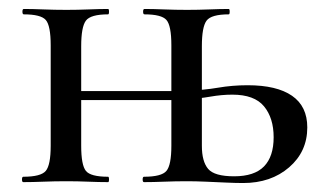

<svg xmlns="http://www.w3.org/2000/svg" viewBox="-20 -406 727 428"><path d="M522 2Q506 2 484 1Q462 0 439 -1Q416 -2 397 -2Q371 -2 346 -1Q321 0 301 0Q298 0 298 -6Q298 -12 301 -12Q340 -12 351 -25Q362 -38 362 -81V-305Q362 -349 351 -361.5Q340 -374 302 -374Q299 -374 299 -380Q299 -386 302 -386Q321 -386 346 -385Q371 -384 397 -384Q422 -384 446.5 -385Q471 -386 490 -386Q492 -386 492 -380Q492 -374 490 -374Q451 -374 440.5 -360Q430 -346 430 -303V-81Q430 -46 444 -29.5Q458 -13 502 -13Q547 -13 568.5 -35Q590 -57 590 -100Q590 -143 568.5 -169Q547 -195 498 -195Q474 -195 448.5 -190.5Q423 -186 396 -185L397 -204Q434 -205 466 -210.5Q498 -216 532 -216Q597 -216 631 -192.5Q665 -169 665 -122Q665 -68 624.5 -33Q584 2 522 2ZM32 0Q29 0 29 -6Q29 -12 32 -12Q71 -12 82 -25Q93 -38 93 -81V-305Q93 -349 82 -361.5Q71 -374 33 -374Q30 -374 30 -380Q30 -386 33 -386Q52 -386 77 -385Q102 -384 128 -384Q153 -384 177.5 -385Q202 -386 221 -386Q223 -386 223 -380Q223 -374 221 -374Q182 -374 171.5 -360Q161 -346 161 -303V-81Q161 -38 171.5 -25Q182 -12 221 -12Q223 -12 223 -6Q223 0 221 0Q201 0 177 -1Q153 -2 128 -2Q102 -2 77 -1Q52 0 32 0ZM125 -183V-203H394V-183Z"/></svg>

Font: Cormorant Medium
Style: Regular
Weight: 500
Designer: Christian Thalmann (Catharsis Fonts)
Foundry: Catharsis Fonts
Version: Version 4.000